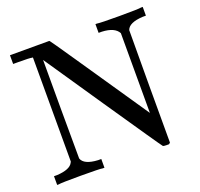

<svg xmlns="http://www.w3.org/2000/svg" viewBox="-120 -816 990 950"><g transform="rotate(-20 375.0 -341.5)"><path d="M265 0Q252 -3 150 -3Q46 -3 33 0H25V-46H42Q110 -50 125 -80L128 -86V-634H124Q114 -637 52 -637H25V-683H232L235 -680Q237 -679 322.5 -553.5Q408 -428 493 -303L578 -178V-598Q559 -634 492 -637H475V-683H483Q501 -680 600 -680Q702 -680 715 -683H724V-637H707Q634 -633 622 -598L621 -302V-6Q618 -4 614 0H600Q585 0 582 -3Q576 -9 376 -303Q176 -597 171 -605V-345L172 -86Q184 -50 257 -46H274V0Z"/></g></svg>

Font: KaTeX_Main
Style: Regular
Weight: 400
Version: Version 1.1; ttfautohint (v1.3)